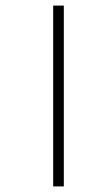

<svg xmlns="http://www.w3.org/2000/svg" viewBox="-20 -617 333 686"><path d="M170 49V-597H208V49Z"/></svg>

Font: Noto Sans Tamil SemiCondensed ExtraLight
Style: Regular
Weight: 200
Width: 4
Designer: Jelle Bosma - Monotype Design Team
Foundry: Monotype Imaging Inc.
Version: Version 2.004; ttfautohint (v1.8.4.7-5d5b)